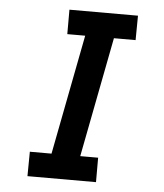

<svg xmlns="http://www.w3.org/2000/svg" viewBox="-50 -714 650 759"><g transform="rotate(5 275.0 -335.0)"><path d="M359 0H87L88 -97H174L266 -573H195V-670H467L466 -573H380L288 -97H359Z"/></g></svg>

Font: Lode Term
Style: Bold Italic
Weight: 700
Italic angle: -11°
Monospace: yes
Designer: Belleve Invis
Foundry: Belleve Invis
Version: Version 29.2.0